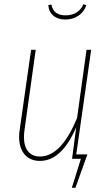

<svg xmlns="http://www.w3.org/2000/svg" viewBox="-20 -756 516 914"><path d="M210 -732 225 -734Q234 -683 292 -683Q354 -683 377 -736L391 -731Q380 -699 353 -681Q326 -663 291 -663Q256 -663 234 -681.5Q212 -700 210 -732ZM343 -21H396L339 138H322L365 0H323L343 -151Q274 10 170 10Q124 10 97.5 -20.5Q71 -51 71 -105Q71 -122 74 -140L128 -519H150L97 -140Q94 -121 94 -104Q94 -59 114 -35Q134 -11 170 -11Q272 -11 347 -195L392 -519H414Z"/></svg>

Font: Fira Sans Extra Condensed Thin
Style: Italic
Weight: 250
Width: 3
Italic angle: -8°
Designer: Carrois Corporate & Edenspiekermann AG
Foundry: Carrois Corporate GbR & Edenspiekermann AG
Version: Version 4.203